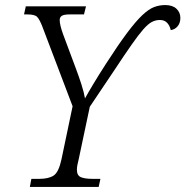

<svg xmlns="http://www.w3.org/2000/svg" viewBox="-20 -739 733 759"><path d="M98 0 104 -32H136Q172 -32 192 -45Q212 -58 223 -109L267 -319L147 -635Q136 -663 126.5 -672.5Q117 -682 88 -682H75L82 -714H320L312 -682H256Q233 -682 224.5 -676.5Q216 -671 216 -660Q216 -640 230 -602L280 -468Q291 -439 301.5 -406.5Q312 -374 316 -350Q328 -372 349 -407Q370 -442 399 -487Q448 -563 482.5 -609Q517 -655 542.5 -679Q568 -703 589 -711Q610 -719 633 -719Q662 -719 677.5 -704.5Q693 -690 693 -668Q693 -648 682 -635Q671 -622 655 -620Q651 -638 640.5 -649Q630 -660 612 -660Q595 -660 580 -652Q565 -644 546.5 -623Q528 -602 501 -563.5Q474 -525 434 -464.5Q394 -404 335 -317L291 -109Q284 -83 284 -68Q284 -45 300 -38.5Q316 -32 345 -32H377L370 0Z"/></svg>

Font: Noto Serif Light
Style: Italic
Weight: 300
Italic angle: -12°
Designer: Monotype Design Team
Foundry: Monotype Imaging Inc.
Version: Version 2.013